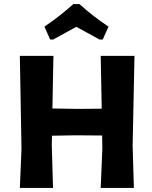

<svg xmlns="http://www.w3.org/2000/svg" viewBox="-20 -918 742 938"><path d="M225 -725 197 -788Q273 -839 338 -898H368Q436 -837 510 -788L482 -725H466Q445 -737 405 -758.5Q365 -780 353 -787Q332 -775 292 -753.5Q252 -732 240 -725ZM241 -645 236 -388 359 -386 477 -387 472 -645H637L628 -207L634 0H472L480 -191L479 -256L349 -257L234 -255L233 -207L239 0H77L85 -191L77 -645Z"/></svg>

Font: Alegreya Sans ExtraBold
Style: Regular
Weight: 800
Designer: Juan Pablo del Peral
Foundry: Huerta Tipografica
Version: Version 2.007